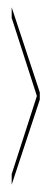

<svg xmlns="http://www.w3.org/2000/svg" viewBox="-20 -506 145 526"><path d="M12 0V-29L83 -249V-237L12 -457V-486L89 -253V-233Z"/></svg>

Font: Anybody UltraCondensed Thin
Style: Regular
Weight: 100
Width: 1
Designer: Tyler Finck
Foundry: Etcetera Type Company
Version: Version 1.110